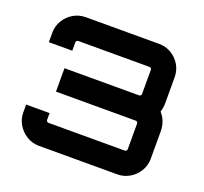

<svg xmlns="http://www.w3.org/2000/svg" viewBox="-124 -865 1074 1010"><g transform="rotate(20 413.0 -360.0)"><path d="M191.5 0Q153.1 0 121.9 -18.9Q90.8 -37.8 71.9 -69Q53 -100.1 53 -137.5V-181.1H184.2V-143.1Q184.2 -138.1 187.8 -134.5Q191.4 -130.9 196.4 -130.9H623.5Q628.4 -130.9 632 -134.5Q635.6 -138.1 635.6 -143.1V-286.6Q635.6 -291.6 632 -295.2Q628.4 -298.7 623.5 -298.7H177.2V-429.7H594.9Q599.9 -429.7 603.5 -433.3Q607 -436.8 607 -441.8V-576.9Q607 -581.9 603.5 -585.5Q599.9 -589.1 594.9 -589.1H196.4Q191.4 -589.1 187.8 -585.5Q184.2 -581.9 184.2 -576.9V-530.3H53V-582.5Q53 -620.9 71.8 -651.9Q90.7 -683 122 -701.7Q153.4 -720.3 191.5 -720.3H600.4Q638.9 -720.3 670 -701.7Q701.1 -683.2 719.6 -652.1Q738 -620.9 738 -582.5V-436.3Q738 -424.4 735.9 -411.5Q733.7 -398.7 730.1 -388.4Q748.2 -368.6 757.4 -343.3Q766.5 -318.1 766.5 -292.1V-137.5Q766.5 -100.1 748 -69Q729.4 -37.8 698 -18.9Q666.6 0 629 0H191.5Z"/></g></svg>

Font: Orbitron
Style: Regular
Weight: 400
Designer: Matt McInerney
Foundry: The League of Moveable Type
Version: Version 2.001